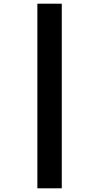

<svg xmlns="http://www.w3.org/2000/svg" viewBox="-20 -852 537 1038"><path d="M182 -832V166H314V-832Z"/></svg>

Font: Noto Sans Devanagari UI SemiCondensed Black
Style: Regular
Weight: 900
Width: 4
Designer: Jelle Bosma - Monotype Design Team
Foundry: Monotype Imaging Inc.
Version: Version 2.004